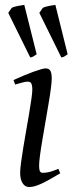

<svg xmlns="http://www.w3.org/2000/svg" viewBox="-20 -732 292 772"><path d="M222.2 -35.2Q199.2 -21.5 180.9 -11.2Q162.6 -1 147.5 6.1Q132.3 13.2 120.1 16.6Q107.9 20 97.2 20Q80.6 20 70.8 4.6Q61 -10.7 61 -37.1Q61 -51.8 64.7 -78.9Q68.4 -106 73.7 -138.9Q79.1 -171.9 85.4 -207.8Q91.8 -243.7 97.2 -276.1Q102.5 -308.6 106.2 -333.7Q109.9 -358.9 109.9 -371.1Q109.9 -382.3 108.4 -388.9Q106.9 -395.5 104.5 -398.7Q102.1 -401.9 98.1 -402.8Q94.2 -403.8 89.8 -403.8Q85.9 -403.8 77.9 -402.1Q69.8 -400.4 61.5 -397.9Q52.2 -395.5 41 -392.1L34.2 -410.2Q54.7 -419.4 75 -428Q95.2 -436.5 112.8 -442.9Q130.4 -449.2 143.6 -453.1Q156.7 -457 163.1 -457Q176.8 -457 182.4 -447.8Q188 -438.5 188 -416Q188 -401.9 184.3 -374.3Q180.7 -346.7 174.8 -312.5Q168.9 -278.3 162.6 -241Q156.2 -203.6 150.4 -169.4Q144.5 -135.3 140.9 -107.7Q137.2 -80.1 137.2 -65.9Q137.2 -50.8 140.4 -43.9Q143.6 -37.1 151.9 -37.1Q167 -37.1 180.9 -41Q194.8 -44.9 214.8 -53.2ZM138.2 -680.2 151.9 -700.2Q155.8 -702.6 162.4 -704.6Q168.9 -706.5 176.3 -708Q183.6 -709.5 190.7 -710.4Q197.8 -711.4 202.6 -712.4L252 -513.7Q243.7 -507.8 238.8 -504.9Q233.9 -502 226.6 -501ZM13.2 -680.2 26.9 -700.2Q30.8 -702.6 37.4 -704.6Q43.9 -706.5 51.3 -708Q58.6 -709.5 65.7 -710.4Q72.8 -711.4 77.6 -712.4L127.4 -513.7Q119.1 -507.8 114 -504.9Q108.9 -502 101.6 -501Z"/></svg>

Font: Gentium Plus Eur
Style: Italic
Weight: 400
Italic angle: -8°
Designer: J. Victor Gaultney, Annie Olsen, Iska Routamaa, Becca Hirsbrunner
Foundry: SIL International
Version: Version 5.000